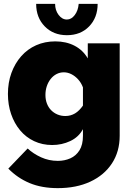

<svg xmlns="http://www.w3.org/2000/svg" viewBox="-20 -750 687 993"><path d="M250 0Q199 0 156.5 -20Q114 -40 84 -76Q54 -112 37.5 -160Q21 -208 21 -264Q21 -323 39 -372.5Q57 -422 89.5 -459Q122 -496 167 -516Q212 -536 266 -536Q322 -536 365.5 -513.5Q409 -491 434 -448V-526H599V-48Q599 34 559 95Q519 156 447 189.5Q375 223 279 223Q196 223 133.5 197Q71 171 23 122L123 18Q152 45 192.5 63.5Q233 82 279 82Q314 82 343.5 69Q373 56 391 27.5Q409 -1 409 -48V-82Q387 -41 343.5 -20.5Q300 0 250 0ZM318 -150Q332 -150 344.5 -153.5Q357 -157 368 -163.5Q379 -170 389.5 -180.5Q400 -191 409 -204V-298Q400 -322 384 -339.5Q368 -357 349 -366.5Q330 -376 310 -376Q290 -376 272.5 -367Q255 -358 242 -341.5Q229 -325 222 -304Q215 -283 215 -259Q215 -235 222.5 -215Q230 -195 244 -180.5Q258 -166 277 -158Q296 -150 318 -150ZM326 -649Q349 -649 366.5 -672Q384 -695 387 -730H485Q485 -659 441 -613.5Q397 -568 326 -568Q256 -568 211.5 -613.5Q167 -659 167 -730H265Q265 -697 283 -673Q301 -649 326 -649Z"/></svg>

Font: Raleway Thin Black
Style: Regular
Weight: 900
Version: Version 4.026